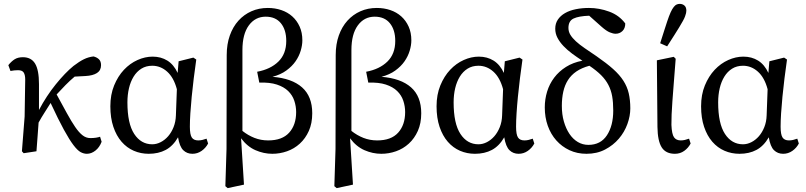

<svg xmlns="http://www.w3.org/2000/svg" viewBox="-20 -780 4154 990"><path d="M428 13Q412 13 396 4.5Q380 -4 359 -31.5Q338 -59 309.5 -111Q281 -163 241 -249Q225 -223 210 -200Q195 -177 179 -148Q177 -111 173.5 -73Q170 -35 168 0L102 10L93 0L107 -179L110 -370Q110 -393 102.5 -405.5Q95 -418 73 -418Q63 -418 53.5 -417Q44 -416 34 -414L23 -444Q38 -463 55 -474Q72 -485 98 -485Q141 -485 161 -452Q181 -419 181 -346V-213Q219 -285 267.5 -345Q316 -405 359 -440Q389 -463 412.5 -474.5Q436 -486 462 -489Q479 -485 490 -474.5Q501 -464 501 -444Q501 -417 480 -403.5Q459 -390 421 -388L365 -385Q340 -364 317.5 -341Q295 -318 272 -293Q302 -238 325 -196Q348 -154 367.5 -125.5Q387 -97 405.5 -82.5Q424 -68 446 -68Q462 -68 475 -70Q488 -72 496 -75L504 -49Q493 -20 472 -3.5Q451 13 428 13Z M747 13Q706 13 670 -2.5Q634 -18 607 -49Q580 -80 564.5 -126Q549 -172 549 -232Q549 -292 568.5 -339.5Q588 -387 619 -420Q650 -453 689 -470.5Q728 -488 767 -488Q810 -488 843 -467.5Q876 -447 896 -404L901 -464L977 -483L992 -473Q985 -425 979 -376Q973 -327 968.5 -281.5Q964 -236 961.5 -196Q959 -156 959 -127Q959 -86 969 -71Q979 -56 1002 -56Q1013 -56 1023.5 -58.5Q1034 -61 1045 -65L1053 -40Q1041 -17 1019.5 -2Q998 13 972 13Q944 13 925 -5.5Q906 -24 898 -72Q872 -27 834.5 -7Q797 13 747 13ZM765 -36Q787 -36 808.5 -47Q830 -58 847 -77.5Q864 -97 875 -124.5Q886 -152 887 -185L892 -320Q876 -380 842 -410.5Q808 -441 765 -441Q733 -441 709 -426Q685 -411 669 -385Q653 -359 645 -325Q637 -291 637 -252Q637 -143 672 -89.5Q707 -36 765 -36Z M1363 -56Q1435 -56 1471 -96Q1507 -136 1507 -202Q1507 -232 1497.5 -260.5Q1488 -289 1466 -310.5Q1444 -332 1407.5 -344Q1371 -356 1317 -354L1306 -410Q1375 -423 1415.5 -462.5Q1456 -502 1456 -569Q1456 -626 1428.5 -660Q1401 -694 1350 -694Q1296 -694 1263 -649Q1230 -604 1230 -522V-105Q1259 -82 1292 -69Q1325 -56 1363 -56ZM1142 180 1148 -12 1149 -496Q1149 -552 1165 -597Q1181 -642 1209.5 -673.5Q1238 -705 1276.5 -722Q1315 -739 1361 -739Q1398 -739 1430.5 -728Q1463 -717 1487 -695.5Q1511 -674 1525 -643Q1539 -612 1539 -572Q1539 -547 1530.5 -518.5Q1522 -490 1504 -464Q1486 -438 1456.5 -416.5Q1427 -395 1385 -384Q1485 -376 1537.5 -329.5Q1590 -283 1590 -196Q1590 -144 1572.5 -105Q1555 -66 1526 -39.5Q1497 -13 1460 0Q1423 13 1384 13Q1340 13 1297.5 -5.5Q1255 -24 1223 -67L1238 172L1154 190Z M1925 -56Q1997 -56 2033 -96Q2069 -136 2069 -202Q2069 -232 2059.5 -260.5Q2050 -289 2028 -310.5Q2006 -332 1969.5 -344Q1933 -356 1879 -354L1868 -410Q1937 -423 1977.5 -462.5Q2018 -502 2018 -569Q2018 -626 1990.5 -660Q1963 -694 1912 -694Q1858 -694 1825 -649Q1792 -604 1792 -522V-105Q1821 -82 1854 -69Q1887 -56 1925 -56ZM1704 180 1710 -12 1711 -496Q1711 -552 1727 -597Q1743 -642 1771.5 -673.5Q1800 -705 1838.5 -722Q1877 -739 1923 -739Q1960 -739 1992.5 -728Q2025 -717 2049 -695.5Q2073 -674 2087 -643Q2101 -612 2101 -572Q2101 -547 2092.5 -518.5Q2084 -490 2066 -464Q2048 -438 2018.5 -416.5Q1989 -395 1947 -384Q2047 -376 2099.5 -329.5Q2152 -283 2152 -196Q2152 -144 2134.5 -105Q2117 -66 2088 -39.5Q2059 -13 2022 0Q1985 13 1946 13Q1902 13 1859.5 -5.5Q1817 -24 1785 -67L1800 172L1716 190Z M2429 13Q2388 13 2352 -2.5Q2316 -18 2289 -49Q2262 -80 2246.5 -126Q2231 -172 2231 -232Q2231 -292 2250.5 -339.5Q2270 -387 2301 -420Q2332 -453 2371 -470.5Q2410 -488 2449 -488Q2492 -488 2525 -467.5Q2558 -447 2578 -404L2583 -464L2659 -483L2674 -473Q2667 -425 2661 -376Q2655 -327 2650.5 -281.5Q2646 -236 2643.5 -196Q2641 -156 2641 -127Q2641 -86 2651 -71Q2661 -56 2684 -56Q2695 -56 2705.5 -58.5Q2716 -61 2727 -65L2735 -40Q2723 -17 2701.5 -2Q2680 13 2654 13Q2626 13 2607 -5.5Q2588 -24 2580 -72Q2554 -27 2516.5 -7Q2479 13 2429 13ZM2447 -36Q2469 -36 2490.5 -47Q2512 -58 2529 -77.5Q2546 -97 2557 -124.5Q2568 -152 2569 -185L2574 -320Q2558 -380 2524 -410.5Q2490 -441 2447 -441Q2415 -441 2391 -426Q2367 -411 2351 -385Q2335 -359 2327 -325Q2319 -291 2319 -252Q2319 -143 2354 -89.5Q2389 -36 2447 -36Z M2789 -226Q2789 -268 2801 -307.5Q2813 -347 2837.5 -379.5Q2862 -412 2898.5 -435Q2935 -458 2983 -467Q2955 -485 2930 -503.5Q2905 -522 2885.5 -542.5Q2866 -563 2854.5 -585Q2843 -607 2843 -632Q2843 -659 2856.5 -679Q2870 -699 2893.5 -712.5Q2917 -726 2949 -732.5Q2981 -739 3017 -739Q3070 -739 3121.5 -720Q3173 -701 3204 -659Q3204 -634 3189.5 -620Q3175 -606 3154 -606Q3142 -606 3124.5 -613Q3107 -620 3082 -642L3018 -699Q2964 -697 2937.5 -684.5Q2911 -672 2911 -636Q2911 -617 2921 -600.5Q2931 -584 2949.5 -567Q2968 -550 2995 -531.5Q3022 -513 3056 -490Q3108 -454 3141.5 -424Q3175 -394 3194.5 -363.5Q3214 -333 3222 -298.5Q3230 -264 3230 -221Q3230 -182 3215 -140.5Q3200 -99 3171 -65Q3142 -31 3100 -9Q3058 13 3004 13Q2956 13 2916.5 -5.5Q2877 -24 2848.5 -56Q2820 -88 2804.5 -131.5Q2789 -175 2789 -226ZM3014 -33Q3077 -33 3109.5 -82.5Q3142 -132 3142 -210Q3142 -252 3136.5 -283.5Q3131 -315 3117 -342Q3103 -369 3079.5 -392.5Q3056 -416 3019 -441Q2979 -430 2952 -411.5Q2925 -393 2908.5 -367Q2892 -341 2884.5 -307.5Q2877 -274 2877 -234Q2877 -190 2887.5 -153.5Q2898 -117 2916 -90Q2934 -63 2959 -48Q2984 -33 3014 -33Z M3460 13Q3413 13 3392 -20Q3371 -53 3370 -125L3367 -469L3454 -487L3464 -477Q3458 -402 3454 -349Q3450 -296 3447 -257Q3444 -218 3443 -189.5Q3442 -161 3442 -136Q3444 -88 3455.5 -72Q3467 -56 3490 -56Q3501 -56 3511.5 -58.5Q3522 -61 3533 -65L3541 -40Q3529 -17 3508 -2Q3487 13 3460 13ZM3384 -557Q3396 -594 3406 -626Q3416 -658 3420 -669Q3430 -699 3438 -716.5Q3446 -734 3454 -744Q3462 -754 3469.5 -757Q3477 -760 3485 -760Q3499 -760 3509 -751.5Q3519 -743 3519 -725Q3519 -719 3517.5 -712.5Q3516 -706 3512.5 -696Q3509 -686 3501.5 -672.5Q3494 -659 3482 -639Q3476 -628 3458 -600.5Q3440 -573 3420 -541Z M3793 13Q3752 13 3716 -2.5Q3680 -18 3653 -49Q3626 -80 3610.5 -126Q3595 -172 3595 -232Q3595 -292 3614.5 -339.5Q3634 -387 3665 -420Q3696 -453 3735 -470.5Q3774 -488 3813 -488Q3856 -488 3889 -467.5Q3922 -447 3942 -404L3947 -464L4023 -483L4038 -473Q4031 -425 4025 -376Q4019 -327 4014.5 -281.5Q4010 -236 4007.5 -196Q4005 -156 4005 -127Q4005 -86 4015 -71Q4025 -56 4048 -56Q4059 -56 4069.5 -58.5Q4080 -61 4091 -65L4099 -40Q4087 -17 4065.5 -2Q4044 13 4018 13Q3990 13 3971 -5.5Q3952 -24 3944 -72Q3918 -27 3880.5 -7Q3843 13 3793 13ZM3811 -36Q3833 -36 3854.5 -47Q3876 -58 3893 -77.5Q3910 -97 3921 -124.5Q3932 -152 3933 -185L3938 -320Q3922 -380 3888 -410.5Q3854 -441 3811 -441Q3779 -441 3755 -426Q3731 -411 3715 -385Q3699 -359 3691 -325Q3683 -291 3683 -252Q3683 -143 3718 -89.5Q3753 -36 3811 -36Z"/></svg>

Font: Source Serif Pro
Style: Regular
Weight: 400
Designer: Frank Grießhammer
Foundry: Adobe Systems Incorporated
Version: Version 2.000;PS 1.000;hotconv 16.6.51;makeotf.lib2.5.65220